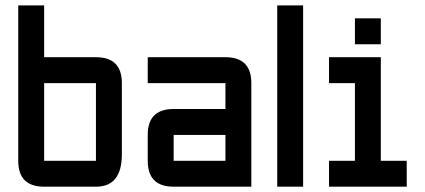

<svg xmlns="http://www.w3.org/2000/svg" viewBox="-20 -704 1602 724"><path d="M48.8 -683.6H146.5V-488.3H341.8Q439.5 -488.3 439.5 -390.6V-122.1Q439.5 0 341.8 0H146.5Q48.8 0 48.8 -97.7ZM341.8 -390.6H146.5V-97.7H341.8Z M927.7 0H634.8Q537.1 0 537.1 -97.7V-195.3Q537.1 -293 634.8 -293H830.1V-390.6H537.1V-488.3H830.1Q927.7 -488.3 927.7 -390.6ZM634.8 -97.7H830.1V-195.3H634.8Z M1025.4 -683.6H1123V0H1025.4Z M1318.4 -537.1V-634.8H1416V-537.1ZM1220.7 0V-97.7H1318.4V-390.6H1220.7V-488.3H1416V-97.7H1513.7V0Z"/></svg>

Font: BabelStone Runic
Style: Regular
Weight: 400
Designer: Andrew West
Foundry: BabelStone
Version: Version 7.004 November 9, 2023